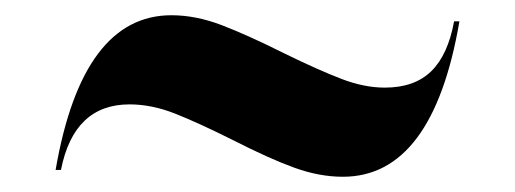

<svg xmlns="http://www.w3.org/2000/svg" viewBox="-20 -410 676 252"><path d="M286 -226Q240 -249 209.5 -261Q179 -273 150 -273Q77 -273 60 -187H53Q88 -390 205 -390Q237 -390 271 -377Q305 -364 353 -340Q398 -318 428 -306.5Q458 -295 485 -295Q524 -295 546 -316.5Q568 -338 576 -382H583Q548 -178 430 -178Q399 -178 366 -190Q333 -202 286 -226Z"/></svg>

Font: Nyght Serif Bold
Style: Regular
Weight: 700
Designer: Maksym Kobuzan
Version: Version 0.410